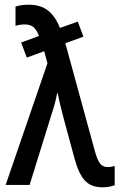

<svg xmlns="http://www.w3.org/2000/svg" viewBox="-20 -787 508 817"><path d="M4 0 182 -518 168 -569 94 -542 70 -606 146 -634Q136 -660 122.5 -671.5Q109 -683 86 -683Q64 -683 46 -677V-759Q58 -763 72.5 -765Q87 -767 102 -767Q153 -767 184.5 -742Q216 -717 235 -668L311 -695L335 -631L258 -603L384 -143Q394 -106 406 -91Q418 -76 438 -76Q454 -76 468 -81V1Q446 10 416 10Q367 10 340.5 -19.5Q314 -49 297 -113L252 -279Q245 -306 237.5 -336Q230 -366 226 -390H223Q215 -347 201 -306L106 0Z"/></svg>

Font: Noto Sans Condensed Medium
Style: Regular
Weight: 500
Width: 3
Designer: Monotype Design Team
Foundry: Monotype Imaging Inc.
Version: Version 2.013; ttfautohint (v1.8.4.7-5d5b)